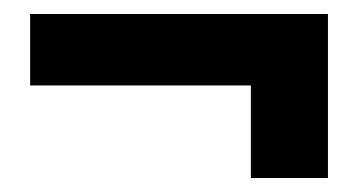

<svg xmlns="http://www.w3.org/2000/svg" viewBox="-20 -408 515 274"><path d="M338 -154V-347L408 -286H23V-388H448V-154Z"/></svg>

Font: Mozilla Headline ExtraLight
Style: Regular
Weight: 200
Designer: Studio DRAMA
Foundry: Studio DRAMA
Version: Version 1.000